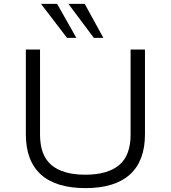

<svg xmlns="http://www.w3.org/2000/svg" viewBox="-20 -960 879 988"><path d="M420 8Q268 8 190.5 -62Q113 -132 113 -269V-705H186V-267Q186 -160 245 -110.5Q304 -61 419 -61Q534 -61 593 -110.5Q652 -160 652 -267V-705H726V-269Q726 -132 648.5 -62Q571 8 420 8ZM463 -765 332 -940H416L512 -765ZM325 -765 191 -940H274L373 -765Z"/></svg>

Font: Nunito Sans 7pt SemiExpanded Light
Style: Regular
Weight: 300
Width: 6
Designer: Vernon Adams
Foundry: Vernon Adams
Version: Version 3.101;gftools[0.9.27]